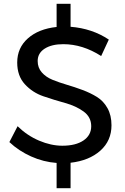

<svg xmlns="http://www.w3.org/2000/svg" viewBox="-20 -847 656 1004"><path d="M177 -528Q177 -493 198.5 -468.5Q220 -444 254 -430Q288 -416 329 -404Q370 -392 411.5 -376.5Q453 -361 487 -340Q521 -319 542 -281.5Q563 -244 563 -192Q563 -111 504.5 -59Q446 -7 349 4V137H276V5Q207 0 142.5 -29Q78 -58 29 -104L72 -187Q122 -138 184.5 -111.5Q247 -85 306 -85Q376 -85 416.5 -112.5Q457 -140 457 -187Q457 -235 417 -264Q377 -293 320.5 -308.5Q264 -324 207 -343.5Q150 -363 110 -406.5Q70 -450 70 -520Q70 -597 126 -646.5Q182 -696 276 -706V-827H349V-707Q462 -698 549 -640L509 -554Q412 -616 311 -616Q250 -616 213.5 -592.5Q177 -569 177 -528Z"/></svg>

Font: Montserrat arm
Style: Regular
Weight: 400
Designer: Julieta Ulanovsky
Foundry: Julieta Ulanovsky
Version: Version 6.000;PS 006.000;hotconv 1.0.88;makeotf.lib2.5.64775